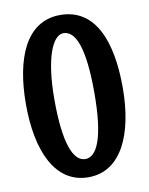

<svg xmlns="http://www.w3.org/2000/svg" viewBox="-83 -776 660 852"><g transform="rotate(-10 247.0 -349.5)"><path d="M465 -350C465 -557 406 -715 247 -715C93 -715 29 -557 29 -350C29 -142 96 16 247 16C396 16 465 -142 465 -350ZM337 -350C337 -142 298 -66 247 -66C193 -66 157 -150 157 -350C157 -534 198 -633 247 -633C301 -633 337 -555 337 -350Z"/></g></svg>

Font: Rum Raisin
Style: Regular
Weight: 400
Designer: Astigmatic (AOETI)
Foundry: Astigmatic (AOETI)
Version: Version 1.000